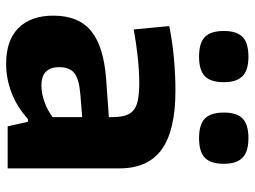

<svg xmlns="http://www.w3.org/2000/svg" viewBox="-122 -703 830 626"><g transform="rotate(90 293.0 -390.0)"><path d="M188 5Q111 5 71 -35.5Q31 -76 31 -149Q31 -231 81 -272Q131 -313 237 -321L362 -330V-336Q362 -363 357.5 -380.5Q353 -398 341 -409Q329 -420 307 -424.5Q285 -429 249 -429Q212 -429 165.5 -424Q119 -419 76 -411L65 -527Q122 -538 174.5 -542.5Q227 -547 275 -547Q405 -547 467 -502.5Q529 -458 529 -364V0H392L377 -66H368Q328 -30 282 -12.5Q236 5 188 5ZM259 -110Q285 -110 313.5 -120.5Q342 -131 362 -147V-243L288 -237Q238 -233 218.5 -217.5Q199 -202 199 -168Q199 -110 259 -110ZM165 -624Q120 -624 100.5 -643Q81 -662 81 -705Q81 -747 100.5 -766Q120 -785 165 -785Q209 -785 228.5 -765.5Q248 -746 248 -705Q248 -662 228.5 -643Q209 -624 165 -624ZM430 -624Q386 -624 366.5 -643Q347 -662 347 -705Q347 -747 366.5 -766Q386 -785 430 -785Q475 -785 494.5 -765.5Q514 -746 514 -705Q514 -662 494.5 -643Q475 -624 430 -624Z"/></g></svg>

Font: Encode Sans Normal
Style: Bold
Weight: 700
Designer: Pablo Impallari, Andres Torresi
Foundry: Pablo Impallari, Andres Torresi
Version: Version 1.000; ttfautohint (v1.00) -l 8 -r 50 -G 200 -x 14 -